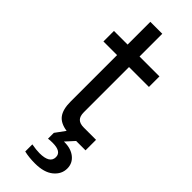

<svg xmlns="http://www.w3.org/2000/svg" viewBox="-294 -705 955 955"><g transform="rotate(45 183.0 -228.0)"><path d="M198 -680V-520H338V-446H198V-128Q198 -100 211 -87Q224 -74 252 -74H338V0H272L231 45H235Q281 45 309.5 68Q338 91 338 128Q338 168 304 196Q270 224 206 224Q163 224 130 216V166Q163 172 186 172Q258 172 258 128Q258 89 196 89Q175 89 165 91V50L203 -2Q155 -9 134.5 -37Q114 -65 114 -118V-446H18V-520H114V-680Z"/></g></svg>

Font: Aspekta 400
Style: Regular
Weight: 400
Designer: Ivo Dolenc
Version: Version 2.000